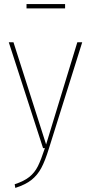

<svg xmlns="http://www.w3.org/2000/svg" viewBox="-20 -726 445 941"><path d="M220 1Q201 63 182 98Q163 133 134 156Q105 179 55 195L52 177Q98 162 124 141Q150 120 165.5 89Q181 58 200 0H191L23 -519H46L206 -18L359 -519H383ZM299 -685H110V-706H299Z"/></svg>

Font: Fira Sans Condensed Thin
Style: Regular
Weight: 250
Width: 3
Designer: Carrois Corporate & Edenspiekermann AG
Foundry: Carrois Corporate GbR & Edenspiekermann AG
Version: Version 4.203